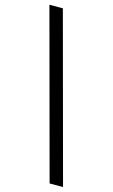

<svg xmlns="http://www.w3.org/2000/svg" viewBox="-133 -824 575 980"><g transform="rotate(15 154.0 -334.5)"><path d="M71 -775H0L237 106H308Z"/></g></svg>

Font: Glegoo
Style: Regular
Weight: 400
Version: Version 2.0.1; ttfautohint (v0.9) -r 48 -G 60